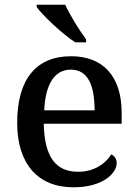

<svg xmlns="http://www.w3.org/2000/svg" viewBox="-20 -786 585 816"><path d="M300 -606H346V-619C317 -657 278 -721 257 -766H136V-756C161 -721 244 -642 300 -606ZM292 10C418 10 476 -50 476 -93C476 -112 464 -125 453 -130C429 -91 381 -56 312 -56C218 -56 169 -117 166 -260H497V-307C497 -465 415 -547 282 -547C135 -547 53 -451 53 -264C53 -91 140 10 292 10ZM382 -317H168C173 -429 212 -490 281 -490C355 -490 382 -421 382 -317Z"/></svg>

Font: Noto Serif Myanmar Medium
Style: Regular
Weight: 500
Designer: Ben Mitchell and the Monotype Design Team
Foundry: Monotype Imaging Inc.
Version: Version 2.106